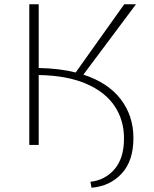

<svg xmlns="http://www.w3.org/2000/svg" viewBox="-20 -678 718 898"><path d="M604 -33Q604 75 549 134Q494 193 408 200L403 172Q471 165 515.5 113.5Q560 62 560 -31Q560 -116 516 -182Q472 -248 382.5 -286.5Q293 -325 161 -327V0H117V-658H161V-360Q259 -358 334 -339L561 -658H616L370 -329Q486 -291 545 -213.5Q604 -136 604 -33Z"/></svg>

Font: Ysabeau SC Light
Style: Regular
Weight: 300
Designer: Christian Thalmann (Catharsis Fonts)
Version: Version 0.003